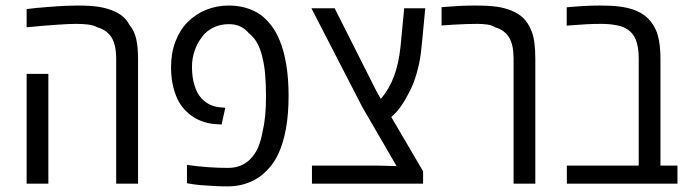

<svg xmlns="http://www.w3.org/2000/svg" viewBox="-20 -660 2473 690"><path d="M397.5 0V-448.7Q397.5 -498.5 381.1 -525.1Q364.7 -551.8 329.6 -562Q316.4 -569.3 297.1 -571.8Q277.8 -574.2 253.9 -574.2Q229 -574.2 186.8 -571.3Q144.5 -568.4 75.7 -562V-627.4Q94.2 -629.9 113 -631.6Q131.8 -633.3 150.9 -634.8Q185.5 -637.7 212.2 -638.9Q238.8 -640.1 258.3 -640.1Q302.2 -640.1 331.3 -636Q360.4 -631.8 385.7 -621.6Q406.2 -613.3 420.9 -601.1Q435.5 -588.9 445.8 -569.8Q462.9 -549.3 469.5 -520Q476.1 -490.7 476.1 -448.7V0ZM75.7 0V-394.5H153.8V0Z M797.4 9.8Q773.4 9.8 749.8 8.5Q726.1 7.3 705.3 5.6Q684.6 3.9 669.4 1.5L651.9 -1.5V-67.4Q689.9 -62 726.6 -59.3Q763.2 -56.6 800.8 -56.6Q827.6 -56.6 849.9 -67.1Q872.1 -77.6 888.2 -98.1Q901.4 -113.8 910.2 -136.7Q918.9 -159.7 923.3 -185.1Q929.7 -211.4 932.9 -243.4Q936 -275.4 936 -314.5Q936 -359.9 932.6 -396Q929.2 -432.1 920.9 -462.4Q914.1 -488.3 902.8 -507.8Q891.6 -527.3 875 -540Q859.4 -558.1 841.8 -565.7Q824.2 -573.2 802.7 -573.2Q771.5 -573.2 746.8 -561Q722.2 -548.8 707.5 -529.3Q689.5 -506.8 679.7 -478.5Q669.9 -450.2 669.9 -419.9Q669.9 -383.3 678.7 -354Q687.5 -324.7 704.1 -306.6Q717.3 -292 735.6 -283.4Q753.9 -274.9 776.9 -273.9L789.6 -272.5L776.4 -212.4L764.6 -213.4Q738.3 -213.9 714.6 -221.2Q690.9 -228.5 672.4 -241.2Q658.2 -250.5 645.8 -263.4Q633.3 -276.4 624 -292Q610.4 -315.9 602.5 -348.1Q594.7 -380.4 594.7 -418.9Q594.7 -469.7 610.6 -511.2Q626.5 -552.7 654.3 -580.6Q683.6 -609.9 721.4 -625Q759.3 -640.1 801.8 -640.1Q836.4 -640.1 865.2 -631.3Q894 -622.6 917 -606.4Q937 -591.8 954.3 -569.3Q971.7 -546.9 983.9 -517.6Q1000 -480 1008.5 -429.2Q1017.1 -378.4 1017.1 -315.4Q1017.1 -249.5 1007.6 -197.5Q998 -145.5 980.5 -107.4Q966.3 -77.6 947 -55.9Q927.7 -34.2 905.8 -20Q884.3 -6.3 857.4 1.7Q830.6 9.8 797.4 9.8Z M1101.1 0V-64.9H1338.4L1405.3 -63L1281.7 -275.9L1099.1 -630.4H1182.6L1333.5 -331.1L1348.6 -304.7Q1379.4 -340.8 1396.2 -386.5Q1413.1 -432.1 1419.4 -492.7L1432.6 -630.4H1508.3L1496.6 -507.3Q1494.6 -485.8 1492.2 -467Q1489.7 -448.2 1486.1 -431.2Q1482.4 -414.1 1477.5 -397Q1472.2 -377.9 1464.8 -359.1Q1457.5 -340.3 1446.8 -321.3Q1435.1 -297.9 1420.4 -277.3Q1405.8 -256.8 1386.2 -239.3L1500.5 -44.4V0Z M1825.7 0V-448.7Q1825.7 -498.5 1809.8 -524.9Q1793.9 -551.3 1760.7 -561.5Q1748 -569.3 1731.4 -571.8Q1714.8 -574.2 1694.8 -574.2Q1678.7 -574.2 1655.5 -573.5Q1632.3 -572.8 1608.6 -571.3Q1585 -569.8 1566.9 -568.4V-634.3Q1601.1 -637.2 1630.6 -638.7Q1660.2 -640.1 1685.5 -640.1Q1734.4 -640.1 1764.4 -636Q1794.4 -631.8 1819.8 -621.1Q1844.7 -610.8 1861.1 -594.7Q1877.4 -578.6 1888.2 -553.2Q1897 -533.2 1900.4 -507.3Q1903.8 -481.4 1903.8 -448.7V0Z M2017.1 0V-64.9H2275.4V-448.7Q2275.4 -507.8 2254.6 -535.9Q2233.9 -564 2189.5 -570.3Q2179.2 -572.3 2166.7 -573.2Q2154.3 -574.2 2139.2 -574.2Q2113.3 -574.2 2085.7 -572.8Q2058.1 -571.3 2016.6 -567.9V-633.8Q2047.9 -636.7 2077.6 -638.4Q2107.4 -640.1 2136.7 -640.1Q2177.7 -640.1 2205.1 -636.7Q2232.4 -633.3 2255.9 -625.5Q2282.2 -616.2 2301 -600.8Q2319.8 -585.4 2331.5 -563Q2339.4 -549.8 2344.2 -532.2Q2349.1 -514.6 2351.3 -493.7Q2353.5 -472.7 2353.5 -449.7V-64.9H2414.6V0Z"/></svg>

Font: Open Sans SemiCondensed
Style: Regular
Weight: 400
Width: 4
Designer: Monotype Design Team
Foundry: Monotype Imaging Inc.
Version: Version 3.000